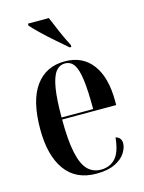

<svg xmlns="http://www.w3.org/2000/svg" viewBox="-117 -836 689 916"><g transform="rotate(-15 227.5 -378.0)"><path d="M244 10Q143 10 91 -62Q39 -134 39 -264Q39 -405 90.5 -476Q142 -547 235 -547Q323 -547 371 -483Q419 -419 419 -302V-282H152Q152 -180 165 -118.5Q178 -57 204 -30Q230 -3 270 -3Q314 -3 341.5 -32.5Q369 -62 376 -134Q404 -126 404 -98Q404 -75 387.5 -49.5Q371 -24 335.5 -7Q300 10 244 10ZM308 -292Q308 -382 301 -436Q294 -490 278 -513.5Q262 -537 234 -537Q206 -537 188 -513.5Q170 -490 161 -436.5Q152 -383 152 -292ZM276 -605Q252 -626 219 -654.5Q186 -683 157 -711Q128 -739 113 -756V-766H216Q230 -732 247.5 -691.5Q265 -651 284 -615V-605Z"/></g></svg>

Font: Noto Serif Display ExtraCondensed SemiBold
Style: Regular
Weight: 600
Width: 2
Designer: Monotype Design Team
Foundry: Monotype Imaging Inc.
Version: Version 2.009